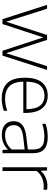

<svg xmlns="http://www.w3.org/2000/svg" viewBox="845 -1433 598 2328"><g transform="rotate(90 1144.0 -269.0)"><path d="M212.5 0 38.5 -540.5H86L243.5 -44L404.5 -540.5H463.5L625 -44.5L782 -540.5H828L654.5 0H595.5L433.5 -494.5L271.5 0Z M1175 9Q1054.5 9 988.5 -57.2Q922.5 -123.5 922.5 -270.5Q922.5 -413 981.2 -480.8Q1040 -548.5 1139.5 -548.5Q1239 -548.5 1294.2 -480.5Q1349.5 -412.5 1349.5 -270V-252.5H970Q973 -133.5 1027 -82.5Q1081 -31.5 1179 -31.5Q1212.5 -31.5 1248 -38Q1283.5 -44.5 1323.5 -57V-15.5Q1246.5 9 1175 9ZM1139.5 -509.5Q1062 -509.5 1017.2 -458.8Q972.5 -408 970 -290.5H1304Q1301.5 -407.5 1259 -458.5Q1216.5 -509.5 1139.5 -509.5Z M1616 8Q1537.5 8 1493.5 -29.8Q1449.5 -67.5 1449.5 -135Q1449.5 -202.5 1494.8 -240.2Q1540 -278 1641 -289.5L1792.5 -307.5V-367Q1792.5 -423 1774.2 -453.5Q1756 -484 1721.2 -496Q1686.5 -508 1636.5 -508Q1603.5 -508 1562.8 -502Q1522 -496 1481 -481.5V-523Q1515 -535.5 1557.2 -542Q1599.5 -548.5 1638.5 -548.5Q1702 -548.5 1746.5 -532Q1791 -515.5 1814.2 -475.8Q1837.5 -436 1837.5 -366.5V0H1798L1794.5 -64.5H1790Q1761 -31 1714.8 -11.5Q1668.5 8 1616 8ZM1497.5 -138.5Q1497.5 -87.5 1528 -59.5Q1558.5 -31.5 1621.5 -31.5Q1668 -31.5 1712.5 -50.8Q1757 -70 1792.5 -112V-269L1641.5 -251.5Q1564 -242.5 1530.8 -215Q1497.5 -187.5 1497.5 -138.5Z M2008 0V-540.5H2047.5L2051 -467.5H2055.5Q2087.5 -504 2135.2 -524.5Q2183 -545 2231.5 -545Q2258 -545 2280.5 -540.5V-497Q2268.5 -498.5 2256.5 -499.2Q2244.5 -500 2230.5 -500Q2187.5 -500 2137.2 -479.5Q2087 -459 2053.5 -414.5V0Z"/></g></svg>

Font: Encode Sans SmExp XLt
Style: Regular
Weight: 200
Width: 6
Designer: Multiple Designers
Foundry: Impallari Type
Version: Version 3.002; ttfautohint (v1.8.3) -l 8 -r 50 -G 200 -x 14 